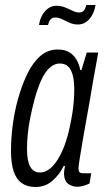

<svg xmlns="http://www.w3.org/2000/svg" viewBox="-20 -736 422 768"><path d="M122 12Q89 12 67 -3.5Q45 -19 34.5 -51Q24 -83 24 -133Q24 -183 31 -236.5Q38 -290 52 -340Q68 -397 90 -442Q112 -487 142 -512.5Q172 -538 210 -538Q239 -538 257 -527Q275 -516 286 -497.5Q297 -479 301 -456H306L327 -526H373L351 -404Q347 -378 340 -338.5Q333 -299 325 -254.5Q317 -210 310 -169Q303 -128 298.5 -99.5Q294 -71 294 -64Q294 -53 297.5 -48Q301 -43 313 -43H345L338 -2Q328 3 314.5 7Q301 11 289 11Q269 11 253 -0.5Q237 -12 236 -41Q236 -48 237 -55Q238 -62 240 -71L235 -73Q220 -40 191 -14Q162 12 122 12ZM140 -46Q160 -46 178 -60Q196 -74 211 -98Q226 -122 238.5 -155.5Q251 -189 259 -228Q266 -260 270 -286.5Q274 -313 275.5 -335.5Q277 -358 277 -378Q277 -412 271 -435Q265 -458 252.5 -470Q240 -482 219 -482Q197 -482 178 -464.5Q159 -447 144.5 -414.5Q130 -382 118 -338Q108 -300 101 -265Q94 -230 91 -199Q88 -168 88 -140Q88 -92 101 -69Q114 -46 140 -46ZM136 -636Q140 -661 150.5 -678Q161 -695 175 -704Q189 -713 206 -713Q224 -713 240 -706.5Q256 -700 270 -693Q284 -686 297 -686Q309 -686 315.5 -694Q322 -702 325 -716H362Q358 -691 347.5 -673.5Q337 -656 323 -647Q309 -638 292 -638Q274 -638 258 -645Q242 -652 228.5 -659Q215 -666 201 -666Q188 -666 181.5 -657.5Q175 -649 172 -636Z"/></svg>

Font: Archivo ExtraCondensed Light
Style: Italic
Weight: 300
Width: 2
Italic angle: -10°
Designer: Hector Gatti
Foundry: Omnibus-Type
Version: Version 2.001